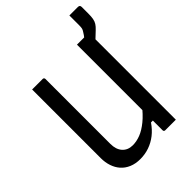

<svg xmlns="http://www.w3.org/2000/svg" viewBox="-246 -963 1093 1093"><g transform="rotate(-45 301.0 -416.0)"><path d="M527 0Q513 0 499 0Q485 0 471 0Q457 0 442 0Q440 0 438 -0.5Q436 -1 435 -2Q434 -3 433 -4Q432 -5 431.5 -7Q431 -9 431 -11Q431 -97 431 -183Q431 -269 431 -355.5Q431 -442 431 -528Q431 -614 431 -700Q446 -700 460 -700Q474 -700 488 -700Q502 -700 516 -700Q520 -700 522 -698.5Q524 -697 525.5 -695Q527 -693 527 -689Q527 -616 527 -543Q527 -470 527 -396.5Q527 -323 527 -250Q527 -177 527 -104Q527 -77 527 -51Q527 -25 527 0ZM226 16Q188 16 158.5 3.5Q129 -9 109.5 -31Q90 -53 80 -83Q70 -113 70 -147Q70 -223 70 -298.5Q70 -374 70 -449.5Q70 -525 70 -601Q70 -626 70 -650.5Q70 -675 70 -700Q92 -700 112.5 -700Q133 -700 155 -700Q159 -700 161 -698.5Q163 -697 164.5 -695Q166 -693 166 -689Q166 -604 166 -515.5Q166 -427 166 -339.5Q166 -252 166 -166Q166 -121 189 -95.5Q212 -70 251 -70Q282 -70 314 -82.5Q346 -95 381 -123.5Q416 -152 453 -200V-89H416Q392 -54 362.5 -31Q333 -8 298.5 4Q264 16 226 16ZM518 -848Q536 -848 553.5 -848Q571 -848 586 -848Q595 -848 598.5 -844Q602 -840 602 -832Q602 -826 602 -811Q602 -796 602 -780Q602 -755 599 -738.5Q596 -722 588 -709.5Q580 -697 565 -683Q546 -664 528 -648Q510 -632 489 -614Q489 -621 489 -631.5Q489 -642 489 -654.5Q489 -667 489 -679Q489 -691 489 -700Q493 -705 497 -710.5Q501 -716 507 -726Q514 -736 516 -744.5Q518 -753 518 -770Q518 -784 518 -805.5Q518 -827 518 -848Z"/></g></svg>

Font: Recursive Monospace
Style: Regular
Weight: 400
Version: Version 1.047